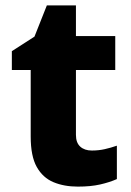

<svg xmlns="http://www.w3.org/2000/svg" viewBox="-20 -683 486 713"><path d="M321 -124Q346 -124 368.5 -129Q391 -134 414 -142V-18Q387 -6 352 2Q317 10 269 10Q218 10 178.5 -6.5Q139 -23 116.5 -63Q94 -103 94 -176V-423H24V-493L108 -547L154 -663H262V-549H408V-423H262V-182Q262 -153 278 -138.5Q294 -124 321 -124Z"/></svg>

Font: Noto Sans Tamil ExtraBold
Style: Regular
Weight: 800
Designer: Jelle Bosma - Monotype Design Team
Foundry: Monotype Imaging Inc.
Version: Version 2.004; ttfautohint (v1.8.4.7-5d5b)